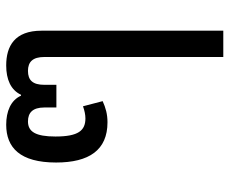

<svg xmlns="http://www.w3.org/2000/svg" viewBox="-82 -486 758 635"><g transform="rotate(-90 297.5 -168.0)"><path d="M427 191H514V-410C514 -499 463 -527 399 -527C353 -527 318 -512 302 -478H299C284 -512 247 -527 203 -527C127 -527 78 -481 78 -362C78 -253 119 -192 211 -192C238 -192 259 -198 281 -208L264 -273C250 -268 236 -265 224 -265C184 -265 164 -288 164 -364C164 -430 180 -455 214 -455C243 -455 260 -439 260 -401V-361H335V-401C335 -439 350 -455 381 -455C411 -455 427 -439 427 -401Z"/></g></svg>

Font: Noto Sans Thai UI
Style: Regular
Weight: 400
Designer: Monotype Design Team
Foundry: Monotype Imaging Inc.
Version: Version 1.901